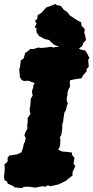

<svg xmlns="http://www.w3.org/2000/svg" viewBox="-63 -923 471 969"><path d="M48 26 11 23 7 18 -25 3 -27 -7 -40 -13 -43 -35 -40 -52 -39 -79 -41 -92 -24 -109 -25 -126 -16 -138 23 -144 45 -154 51 -171 55 -186 57 -197 63 -208 67 -227 60 -239 66 -257 76 -275 74 -286 77 -309 76 -326 85 -340 91 -349 87 -363V-373L90 -392L91 -404L92 -424L102 -441L99 -455V-467L105 -481V-492L112 -504L79 -516L59 -514L47 -519L37 -534V-543L34 -571L38 -586L42 -618L57 -629L64 -656L77 -664L90 -676L105 -675L129 -683L147 -681L177 -684L192 -687L211 -683L215 -686L259 -687L268 -689L289 -684H327L344 -673L367 -668L376 -655L388 -631L382 -620L385 -587L373 -573L375 -564L356 -543L349 -528L315 -523L291 -518L289 -507L291 -487L283 -473L277 -454L278 -445L274 -430V-414L279 -401L275 -390L272 -377L270 -368L262 -355L259 -336L257 -321L255 -306L251 -295V-277L249 -257L246 -241L239 -230L242 -218L241 -200L239 -184L231 -167L252 -158L280 -156L300 -153L301 -141L313 -126L308 -97L317 -85L303 -54V-37L278 -18L271 -11L248 0L235 7L192 17L178 12L168 19L151 17L115 24L80 19L58 20ZM287 -664 268 -672H254L233 -688L210 -697L193 -712L185 -721L163 -726L134 -741L121 -761V-780L112 -786L122 -804L113 -817L125 -828L127 -846L148 -860L170 -885L200 -896L217 -903L222 -898L244 -893L259 -874L276 -862L291 -844L326 -821L347 -810L348 -794L365 -776L362 -757L366 -747L371 -721L356 -704L352 -690L328 -674L305 -667Z"/></svg>

Font: Winky Rough ExtraBold
Style: Italic
Weight: 800
Italic angle: -8.97852°
Designer: Simon Atzbach
Foundry: typofactur
Version: Version 1.206; ttfautohint (v1.8.4.7-5d5b)